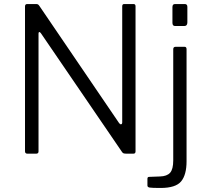

<svg xmlns="http://www.w3.org/2000/svg" viewBox="-20 -762 1028 952"><path d="M642 -742Q652 -742 652 -731V-11Q652 -6 649.5 -3Q647 0 641 0H606Q600 0 595 -1Q590 -2 586 -7L183 -597Q178 -604 174.5 -603Q171 -602 171 -596V-11Q171 0 159 0H116Q104 0 104 -12V-730Q104 -742 115 -742H157Q164 -742 167.5 -740.5Q171 -739 175 -733L571 -151Q577 -144 581.5 -146Q586 -148 586 -154V-731Q586 -742 596 -742ZM905 38Q905 105 878 137.5Q851 170 776 170Q733 170 722 168Q711 166 711 158V124Q711 120 713 117.5Q715 115 719 115L773 113Q808 112 823.5 94.5Q839 77 839 33V-518Q839 -530 851 -530H895Q905 -530 905 -518V38ZM909 -651Q909 -633 894 -633H848Q835 -633 835 -649V-727Q835 -742 848 -742H896Q909 -742 909 -728Z"/></svg>

Font: Libre Franklin Light
Style: Regular
Weight: 300
Designer: Pablo Impallari, Rodrigo Fuenzalida, Nhung Nguyen
Foundry: Impallari Type
Version: Version 3.000